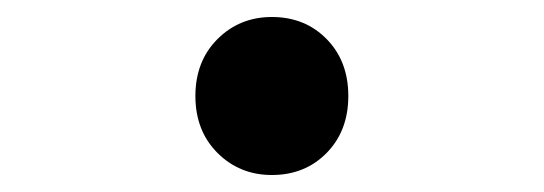

<svg xmlns="http://www.w3.org/2000/svg" viewBox="-20 -462 640 226"><path d="M300 -256Q262 -256 236 -282Q210 -308 210 -349Q210 -390 236 -416Q262 -442 300 -442Q339 -442 364.5 -416Q390 -390 390 -349Q390 -308 364.5 -282Q339 -256 300 -256Z"/></svg>

Font: Source Code Pro ExtraLight Medium
Style: Regular
Weight: 500
Monospace: yes
Version: Version 1.018;hotconv 1.0.116;makeotfexe 2.5.65601